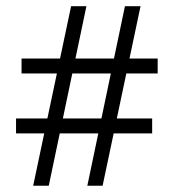

<svg xmlns="http://www.w3.org/2000/svg" viewBox="-20 -593 555 613"><path d="M258.8 0 378.9 -573.2H428.7L307.6 0ZM31.2 -167V-214.8H465.8V-167ZM85.9 0 207 -573.2H255.9L135.7 0ZM48.8 -358.4V-406.2H483.4V-358.4Z"/></svg>

Font: Crimson Pro ExtraLight
Style: Regular
Weight: 400
Version: Version 1.002